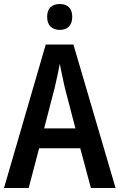

<svg xmlns="http://www.w3.org/2000/svg" viewBox="-20 -937 596 957"><path d="M380 -198H175L123 0H0L208 -715H346L556 0H433ZM303 -500Q285 -581 278 -619Q271 -579 253 -501L200 -297H356ZM340 -853Q340 -821 323.5 -804.5Q307 -788 278 -788Q249 -788 232 -804.5Q215 -821 215 -853Q215 -885 231.5 -901Q248 -917 278 -917Q307 -917 323.5 -901Q340 -885 340 -853Z"/></svg>

Font: Noto Sans Display Medium Narrow
Style: Regular
Weight: 500
Width: 4
Designer: Monotype Design team
Foundry: Monotype Imaging Inc.
Version: Version 1.000